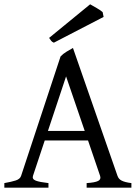

<svg xmlns="http://www.w3.org/2000/svg" viewBox="-20 -864 635 884"><path d="M370.1 -261.2 284.2 -512.2 200.7 -261.2ZM186 -217.3 131.8 -54.2Q127 -39.1 145 -32.2Q163.1 -25.4 203.1 -21V0H0V-21Q33.2 -26.9 52.7 -33.2Q72.3 -39.6 77.1 -54.2L258.8 -604Q270 -616.2 286.6 -626.2Q303.2 -636.2 315.9 -643.1L521 -54.2Q523.4 -47.4 527.8 -42Q532.2 -36.6 539.6 -32.7Q546.9 -28.8 558.1 -25.9Q569.3 -22.9 585 -21V0H378.9V-21Q417 -23.4 431.6 -30.8Q446.3 -38.1 440.9 -54.2L385.3 -217.3ZM228 -667.5Q219.7 -670.9 216.1 -675.5Q212.4 -680.2 206.1 -689.5L395 -844.2Q399.9 -841.3 408.2 -836.7Q416.5 -832 425.3 -826.9Q434.1 -821.8 441.4 -816.9Q448.7 -812 452.6 -808.1L457 -786.1Z"/></svg>

Font: Gentium Plus APac
Style: Regular
Weight: 400
Designer: J. Victor Gaultney, Annie Olsen, Iska Routamaa, Becca Hirsbrunner
Foundry: SIL International
Version: Version 5.000